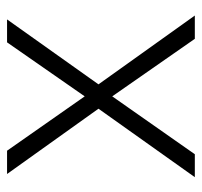

<svg xmlns="http://www.w3.org/2000/svg" viewBox="-34 -604 572 544"><g transform="rotate(-90 252.0 -332.0)"><path d="M216 -339 31 -598H97L251 -378L404 -598H469L285 -339L480 -66H414L251 -300L87 -66H22Z"/></g></svg>

Font: Noto Sans Malayalam UI Light
Style: Regular
Weight: 300
Designer: Jelle Bosma - Monotype Design Team
Foundry: Monotype Imaging Inc.
Version: Version 2.104; ttfautohint (v1.8.4.7-5d5b)